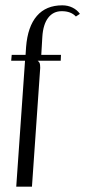

<svg xmlns="http://www.w3.org/2000/svg" viewBox="-20 -590 328 721"><path d="M265 -528Q246.5 -548 212 -548Q179.8 -548 160.9 -523.2Q142 -498.5 139 -452L135 -384H209L208 -362H122V-361Q126.8 -358.5 128.9 -353.1Q131 -347.8 131 -335L100 111H41L74 -362H22L24 -384H76L78 -414Q84 -490.2 118.4 -530.1Q152.8 -570 214 -570Q234.8 -570 252.1 -561.5Q269.5 -553 280 -538Z"/></svg>

Font: FogtwoNo5
Style: Regular
Weight: 400
Designer: gluk (gluksza@wp.pl)
Foundry: gluk (gluksza@wp.pl)
Version: Version 0.87